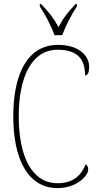

<svg xmlns="http://www.w3.org/2000/svg" viewBox="-20 -954 504 984"><path d="M259 -774H299C315 -819 348 -883 374 -921V-934H368C327 -891 305 -863 280 -815C254 -863 231 -891 190 -934H184V-921C210 -883 244 -819 259 -774ZM275 10C373 10 432 -53 432 -85C432 -98 428 -107 419 -112C397 -56 356 -15 275 -15C140 -15 76 -158 76 -358C76 -557 141 -699 275 -699C379 -699 416 -650 416 -567C429 -567 437 -582 437 -611C437 -670 383 -724 277 -724C127 -724 48 -585 48 -358C48 -135 125 10 275 10Z"/></svg>

Font: Noto Serif Hebrew Condensed Thin
Style: Regular
Weight: 100
Width: 3
Designer: Monotype Design Team
Foundry: Monotype Imaging Inc.
Version: Version 2.004